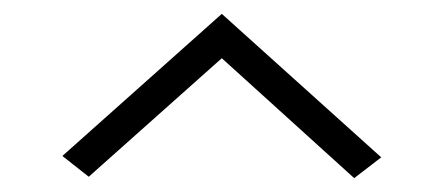

<svg xmlns="http://www.w3.org/2000/svg" viewBox="-20 -832 640 277"><path d="M491 -575 300 -748 108 -577 70 -607 300 -812 530 -605Z"/></svg>

Font: Victor Mono Thin
Style: Regular
Weight: 100
Monospace: yes
Designer: Rune Bjørnerås
Version: Version 1.561;gftools[0.9.30]